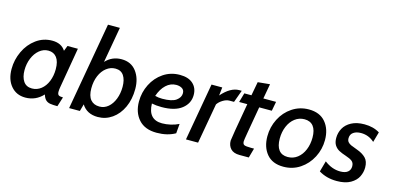

<svg xmlns="http://www.w3.org/2000/svg" viewBox="-70 -1164 3253 1589"><g transform="rotate(15 1556.5 -370.0)"><path d="M20 -190Q20 -269 54 -341.5Q88 -414 149 -458.5Q210 -503 286 -503Q365 -503 400 -447L418 -493H507L448 -148Q444 -127 444 -109Q444 -87 454 -79.5Q464 -72 492 -72L466 10Q425 10 402.5 6Q380 2 365 -12.5Q350 -27 341 -57Q279 10 190 10Q113 10 66.5 -45Q20 -100 20 -190ZM374 -282Q374 -348 348 -381.5Q322 -415 276 -415Q234 -415 199.5 -386.5Q165 -358 145.5 -310.5Q126 -263 126 -208Q126 -149 150.5 -113Q175 -77 224 -77Q267 -77 301.5 -104Q336 -131 355 -178Q374 -225 374 -282Z M673 -61 656 0H564L696 -750H798L744 -444Q799 -503 880 -503Q962 -503 1007 -443.5Q1052 -384 1052 -294Q1052 -205 1020 -136Q988 -67 933 -28.5Q878 10 811 10Q717 10 673 -61ZM946 -284Q946 -344 922.5 -379.5Q899 -415 851 -415Q809 -415 774 -388Q739 -361 719 -313.5Q699 -266 699 -206Q699 -141 726 -109Q753 -77 802 -77Q844 -77 876.5 -104.5Q909 -132 927.5 -179.5Q946 -227 946 -284Z M1108 -203Q1108 -281 1142.5 -350Q1177 -419 1239 -461Q1301 -503 1380 -503Q1453 -503 1492.5 -467Q1532 -431 1532 -371Q1532 -299 1473 -252.5Q1414 -206 1300 -206Q1253 -206 1216 -214Q1219 -77 1339 -77Q1374 -77 1411.5 -85.5Q1449 -94 1481 -110L1474 -28Q1407 10 1315 10Q1214 10 1161 -49.5Q1108 -109 1108 -203ZM1442 -362Q1442 -390 1421.5 -402.5Q1401 -415 1372 -415Q1323 -415 1285 -379.5Q1247 -344 1226 -282Q1254 -274 1288 -274Q1371 -274 1406.5 -300Q1442 -326 1442 -362Z M1652 -493H1744L1736 -422Q1811 -508 1886 -508H1907L1869 -403H1831Q1803 -403 1774 -385Q1745 -367 1730 -344L1669 0H1565Z M1925 -86Q1925 -102 1980 -413H1910L1933 -493H1994L2016 -611L2119 -621L2096 -493H2205L2190 -413H2082Q2054 -252 2042.5 -185.5Q2031 -119 2031 -109Q2031 -85 2045 -78.5Q2059 -72 2101 -72H2129L2106 10H2027Q1975 10 1950 -17Q1925 -44 1925 -86Z M2209 -200Q2209 -279 2244.5 -349Q2280 -419 2343.5 -461Q2407 -503 2485 -503Q2579 -503 2628.5 -444Q2678 -385 2678 -292Q2678 -213 2642 -143.5Q2606 -74 2543 -32Q2480 10 2401 10Q2307 10 2258 -48.5Q2209 -107 2209 -200ZM2573 -285Q2573 -349 2547 -382Q2521 -415 2471 -415Q2425 -415 2389 -387.5Q2353 -360 2333 -312.5Q2313 -265 2313 -208Q2313 -144 2338.5 -110.5Q2364 -77 2415 -77Q2462 -77 2498 -105Q2534 -133 2553.5 -180.5Q2573 -228 2573 -285Z M2704 -31 2730 -124Q2795 -74 2866 -74Q2909 -74 2930.5 -92Q2952 -110 2952 -140Q2952 -170 2933.5 -184.5Q2915 -199 2878 -211Q2841 -223 2817 -236Q2793 -249 2778 -272.5Q2763 -296 2763 -334Q2763 -378 2784 -416.5Q2805 -455 2850 -479Q2895 -503 2961 -503Q3038 -503 3092 -469L3067 -381Q3018 -426 2952 -426Q2912 -426 2887 -408.5Q2862 -391 2862 -358Q2862 -338 2872 -326Q2882 -314 2899.5 -306Q2917 -298 2954 -285Q3002 -268 3030 -240Q3058 -212 3058 -158Q3058 -118 3039.5 -80Q3021 -42 2976 -16Q2931 10 2858 10Q2770 10 2704 -31Z"/></g></svg>

Font: Cabin Medium
Style: Italic
Weight: 500
Italic angle: -7°
Designer: Pablo Impallari
Foundry: Pablo Impallari. http://www.impallari.com Igino Marini. http://www.ikern.com
Version: Version 2.200